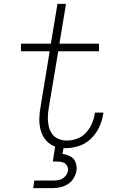

<svg xmlns="http://www.w3.org/2000/svg" viewBox="-20 -755 616 989"><path d="M151 214H251Q271 214 291 209.5Q311 205 329.5 193.5Q348 182 359 163.5Q370 145 374 125Q377 103 369.5 82Q362 61 343 51Q324 41 302 38L307 8Q312 8 318 8Q352 8 386.5 -3Q421 -14 448 -40Q475 -66 490.5 -99Q506 -132 511 -166L513 -175H469Q469 -171 468 -168Q464 -142 453 -117Q442 -92 422.5 -71Q403 -50 377 -40.5Q351 -31 325 -31Q302 -31 281 -39.5Q260 -48 247.5 -66.5Q235 -85 230.5 -107Q226 -129 226.5 -152Q227 -175 231 -198L280 -491H490V-530H286L320 -735H276L242 -530H88V-491H236L189 -205Q183 -174 182.5 -143Q182 -112 190 -83Q198 -54 217.5 -31.5Q237 -9 264 0L252 77H274Q289 77 303 81Q317 85 324.5 97.5Q332 110 330 125Q327 141 315.5 153.5Q304 166 288.5 170.5Q273 175 257 175H157Z"/></svg>

Font: Iosevka Sparkle XLtObl
Style: Regular
Weight: 200
Italic angle: -9°
Designer: Belleve Invis
Foundry: Belleve Invis
Version: Version 4.5.0; ttfautohint (v1.8.3)